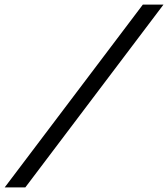

<svg xmlns="http://www.w3.org/2000/svg" viewBox="-38 -728 733 838"><path d="M-17.6 90 585.5 -708H675.6L72.5 90Z"/></svg>

Font: Atkinson Hyperlegible Mono ExtraLight
Style: Italic
Weight: 200
Italic angle: -12°
Monospace: yes
Designer: Elliott Scott, Megan Eiswerth, Linus Boman, Theodore Petrosky, Letters from Sweden
Foundry: Applied Design Works, Letters from Sweden
Version: Version 2.001